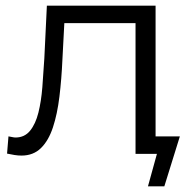

<svg xmlns="http://www.w3.org/2000/svg" viewBox="-20 -545 691 680"><path d="M5 -1 10 -62Q17 -61 23.5 -59.5Q30 -58 35 -58Q67 -58 86.5 -82Q106 -106 116 -146Q126 -186 130 -236.5Q134 -287 137 -338L146 -525H531V0H460V-484L478 -463H192L209 -485L201 -333Q198 -265 190.5 -203Q183 -141 167.5 -94Q152 -47 125 -20.5Q98 6 56 6Q44 6 31.5 4Q19 2 5 -1ZM504 115 541 -19 584 0H460V-62H617L562 115Z"/></svg>

Font: MOST Montserrat
Style: Regular
Weight: 400
Designer: Julieta Ulanovsky
Foundry: Julieta Ulanovsky
Version: Version 8.000;March 11, 2024;FontCreator 15.0.0.2926 64-bit